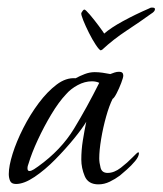

<svg xmlns="http://www.w3.org/2000/svg" viewBox="-20 -475 426 503"><path d="M238 8Q211 8 202 -13.5Q193 -35 193 -57Q193 -82 197 -107Q201 -132 206 -156Q196 -139 174 -112Q152 -85 125 -57.5Q98 -30 70.5 -11.5Q43 7 22 7Q10 7 6.5 -1Q3 -9 3 -19Q3 -40 13 -72Q23 -104 41 -139.5Q59 -175 81.5 -205Q104 -235 128.5 -253.5Q153 -272 178 -270Q189 -276 202 -281Q215 -286 228 -286Q238 -286 248.5 -284.5Q259 -283 269 -281Q274 -283 280 -285Q286 -287 292 -287Q303 -287 303 -277Q303 -272 297.5 -257.5Q292 -243 285.5 -230.5Q279 -218 275 -216Q266 -198 258 -169.5Q250 -141 245 -111Q240 -81 240 -60Q240 -49 243.5 -35.5Q247 -22 262 -22Q279 -22 296.5 -35.5Q314 -49 327 -62.5Q340 -76 342 -76Q344 -76 344 -74Q344 -65 334 -53Q324 -41 312 -30.5Q300 -20 294 -15Q282 -6 267.5 1Q253 8 238 8ZM57 -27Q62 -27 69 -31.5Q76 -36 80 -39Q140 -82 174 -138Q208 -194 240 -258Q236 -260 231 -261Q226 -262 221 -262Q202 -262 183.5 -252Q165 -242 153 -228Q134 -208 114.5 -175.5Q95 -143 79 -108.5Q63 -74 55 -47Q54 -44 53 -41Q52 -38 52 -34Q52 -27 57 -27ZM244 -343Q240 -344 231 -357.5Q222 -371 213 -389Q204 -407 198 -422Q192 -437 193 -441Q194 -443 196.5 -446.5Q199 -450 201 -450Q204 -450 215.5 -436.5Q227 -423 238.5 -407.5Q250 -392 253 -387Q270 -402 302 -419.5Q334 -437 371 -453Q374 -455 376.5 -455Q379 -455 380 -455Q386 -455 386 -451Q386 -445 376 -439Q347 -418 312 -395Q277 -372 248 -345Z"/></svg>

Font: Bonheur Royale
Style: Regular
Weight: 400
Designer: Robert E. Leuschke
Foundry: Robert E. Leuschke
Version: Version 1.010; ttfautohint (v1.8.3)